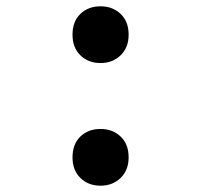

<svg xmlns="http://www.w3.org/2000/svg" viewBox="-20 -574 640 609"><path d="M299 15Q260 15 235 -9.5Q210 -34 210 -75Q210 -117 235 -141Q260 -165 299 -165Q337 -165 362.5 -141Q388 -117 388 -75Q388 -34 362.5 -9.5Q337 15 299 15ZM210 -464Q210 -506 235 -530Q260 -554 299 -554Q337 -554 362.5 -530Q388 -506 388 -464Q388 -423 362.5 -398.5Q337 -374 299 -374Q260 -374 235 -398.5Q210 -423 210 -464Z"/></svg>

Font: Moralerspace Krypton JPDOC
Style: Regular
Weight: 400
Version: v0.0.6; ttfautohint (v1.8.4.7-5d5b-dirty) -l 6 -r 45 -G 200 